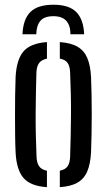

<svg xmlns="http://www.w3.org/2000/svg" viewBox="-20 -785 451 812"><path d="M206 -765Q271.5 -765 302.2 -734.5Q333 -704 336 -640H278Q278 -677.5 260.2 -697Q242.5 -716.5 206 -716.5Q167 -716.5 150.5 -696.5Q134 -676.5 133.5 -640H75Q78 -704.5 109 -734.8Q140 -765 206 -765ZM46 -140.5Q44.5 -169.5 44 -209.8Q43.5 -250 43.5 -294.2Q43.5 -338.5 44 -381.5Q44.5 -424.5 46 -459.5Q50 -533.5 79.5 -567.8Q109 -602 178.5 -607V-537Q155 -532 145 -518Q135 -504 134 -478Q133 -439.5 132 -396Q131 -352.5 130.8 -306.8Q130.5 -261 131.5 -214.5Q132.5 -168 134.5 -122.5Q135.5 -96 145.5 -81.8Q155.5 -67.5 178.5 -63V6.5Q108.5 2 79 -32.8Q49.5 -67.5 46 -140.5ZM233 6.5V-63Q256.5 -68 266 -82Q275.5 -96 276.5 -121Q278 -166.5 279 -210.8Q280 -255 280.2 -299.2Q280.5 -343.5 279.5 -388.2Q278.5 -433 276.5 -479.5Q275.5 -505 265.8 -519Q256 -533 233 -537V-607Q280.5 -603.5 308.2 -587.2Q336 -571 349.2 -539.5Q362.5 -508 365 -459.5Q366.5 -427.5 367.2 -387Q368 -346.5 368 -303.2Q368 -260 367.2 -218Q366.5 -176 365 -140.5Q362.5 -92 349.2 -60.5Q336 -29 308 -12.8Q280 3.5 233 6.5Z"/></svg>

Font: Big Shoulders Stencil Text Thin Medium
Style: Regular
Weight: 500
Version: Version 2.001